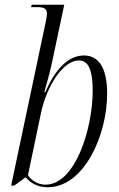

<svg xmlns="http://www.w3.org/2000/svg" viewBox="-20 -780 501 810"><path d="M181 10C335 10 432 -210 432 -385C432 -493 397 -546 334 -546C263 -546 209 -479 171 -391H167C177 -430 190 -470 200 -519L251 -760H114L111 -750H135C165 -750 178 -744 178 -723C178 -714 176 -701 172 -683L27 3H40L88 -32C107 -10 137 10 181 10ZM172 -1C138 -1 113 -19 98 -41L153 -304C177 -416 245 -525 313 -525C346 -525 371 -499 371 -397C371 -236 297 -1 172 -1Z"/></svg>

Font: Noto Serif Display Condensed Light
Style: Italic
Weight: 300
Width: 3
Italic angle: -12°
Designer: Monotype Design Team
Foundry: Monotype Imaging Inc.
Version: Version 2.009